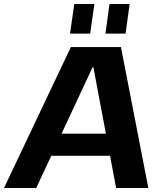

<svg xmlns="http://www.w3.org/2000/svg" viewBox="-51 -934 802 954"><path d="M301 -700H550L686 0H526L413 -600H409L129 0H-31ZM189 -270H542L526 -160H173ZM418 -914 397 -767H297L318 -914ZM593 -914 573 -767H473L493 -914Z"/></svg>

Font: Pathway Extreme 8pt Thin 12pt
Style: Bold Italic
Weight: 700
Italic angle: -8°
Version: Version 1.001;gftools[0.9.26]